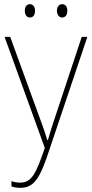

<svg xmlns="http://www.w3.org/2000/svg" viewBox="-20 -891 441 921"><path d="M99 -839C99 -822 107 -807 123 -807C140 -807 148 -820 148 -839C148 -857 140 -871 123 -871C107 -871 99 -856 99 -839ZM253 -840C253 -822 262 -807 278 -807C295 -807 303 -821 303 -840C303 -858 294 -871 278 -871C262 -871 253 -856 253 -840ZM78 10C146 10 174 -40 220 -182L399 -714H372L231 -289C224 -267 217 -245 210 -219H207C199 -246 192 -265 183 -291L29 -714H2L195 -181C153 -60 133 -15 77 -15C62 -15 48 -17 35 -22V3C45 7 60 10 78 10Z"/></svg>

Font: Noto Sans Condensed Thin
Style: Regular
Weight: 100
Width: 3
Designer: Monotype Design Team
Foundry: Monotype Imaging Inc.
Version: Version 2.013